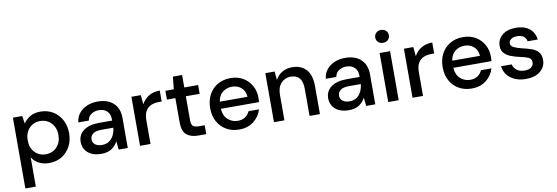

<svg xmlns="http://www.w3.org/2000/svg" viewBox="-64 -1206 5545 1913"><g transform="rotate(-10 2709.0 -250.0)"><path d="M67 220V-496H162L173 -419Q197 -454 239 -481Q281 -508 347 -508Q419 -508 474 -474Q529 -440 560.5 -381Q592 -322 592 -247Q592 -172 560.5 -113.5Q529 -55 474 -21.5Q419 12 346 12Q288 12 243.5 -11Q199 -34 173 -76V220ZM328 -80Q396 -80 440 -126.5Q484 -173 484 -248Q484 -297 464 -335Q444 -373 409 -394.5Q374 -416 328 -416Q260 -416 216.5 -369Q173 -322 173 -248Q173 -173 216.5 -126.5Q260 -80 328 -80Z M875 12Q812 12 771 -9Q730 -30 710 -64.5Q690 -99 690 -140Q690 -212 746 -254Q802 -296 906 -296H1036V-305Q1036 -363 1004.5 -392Q973 -421 923 -421Q879 -421 846.5 -399.5Q814 -378 807 -336H701Q706 -390 737.5 -428.5Q769 -467 817.5 -487.5Q866 -508 924 -508Q1028 -508 1085 -453.5Q1142 -399 1142 -305V0H1050L1041 -85Q1020 -44 980 -16Q940 12 875 12ZM896 -74Q939 -74 968.5 -94.5Q998 -115 1014.5 -149Q1031 -183 1035 -224H917Q854 -224 827.5 -202Q801 -180 801 -147Q801 -113 826.5 -93.5Q852 -74 896 -74Z M1266 0V-496H1361L1370 -402Q1396 -451 1442.5 -479.5Q1489 -508 1555 -508V-397H1526Q1482 -397 1447.5 -382.5Q1413 -368 1392.5 -333.5Q1372 -299 1372 -238V0Z M1854 0Q1781 0 1738 -35.5Q1695 -71 1695 -162V-407H1610V-496H1695L1708 -622H1801V-496H1941V-407H1801V-162Q1801 -121 1818.5 -105.5Q1836 -90 1879 -90H1936V0Z M2269 12Q2196 12 2139.5 -20.5Q2083 -53 2051 -111Q2019 -169 2019 -246Q2019 -324 2050.5 -383Q2082 -442 2138.5 -475Q2195 -508 2270 -508Q2343 -508 2397 -475.5Q2451 -443 2481 -389Q2511 -335 2511 -270Q2511 -260 2510.5 -248.5Q2510 -237 2509 -223H2123Q2128 -151 2170.5 -113.5Q2213 -76 2269 -76Q2314 -76 2344.5 -96.5Q2375 -117 2390 -152H2496Q2476 -82 2416.5 -35Q2357 12 2269 12ZM2269 -421Q2216 -421 2175 -389.5Q2134 -358 2125 -295H2405Q2402 -353 2364 -387Q2326 -421 2269 -421Z M2621 0V-496H2715L2723 -409Q2746 -455 2790.5 -481.5Q2835 -508 2893 -508Q2983 -508 3034.5 -452Q3086 -396 3086 -285V0H2981V-274Q2981 -418 2863 -418Q2804 -418 2765.5 -376Q2727 -334 2727 -256V0Z M3379 12Q3316 12 3275 -9Q3234 -30 3214 -64.5Q3194 -99 3194 -140Q3194 -212 3250 -254Q3306 -296 3410 -296H3540V-305Q3540 -363 3508.5 -392Q3477 -421 3427 -421Q3383 -421 3350.5 -399.5Q3318 -378 3311 -336H3205Q3210 -390 3241.5 -428.5Q3273 -467 3321.5 -487.5Q3370 -508 3428 -508Q3532 -508 3589 -453.5Q3646 -399 3646 -305V0H3554L3545 -85Q3524 -44 3484 -16Q3444 12 3379 12ZM3400 -74Q3443 -74 3472.5 -94.5Q3502 -115 3518.5 -149Q3535 -183 3539 -224H3421Q3358 -224 3331.5 -202Q3305 -180 3305 -147Q3305 -113 3330.5 -93.5Q3356 -74 3400 -74Z M3830 -590Q3800 -590 3780.5 -608.5Q3761 -627 3761 -655Q3761 -683 3780.5 -701.5Q3800 -720 3830 -720Q3860 -720 3879.5 -701.5Q3899 -683 3899 -655Q3899 -627 3879.5 -608.5Q3860 -590 3830 -590ZM3777 0V-496H3883V0Z M4023 0V-496H4118L4127 -402Q4153 -451 4199.5 -479.5Q4246 -508 4312 -508V-397H4283Q4239 -397 4204.5 -382.5Q4170 -368 4149.5 -333.5Q4129 -299 4129 -238V0Z M4621 12Q4548 12 4491.5 -20.5Q4435 -53 4403 -111Q4371 -169 4371 -246Q4371 -324 4402.5 -383Q4434 -442 4490.5 -475Q4547 -508 4622 -508Q4695 -508 4749 -475.5Q4803 -443 4833 -389Q4863 -335 4863 -270Q4863 -260 4862.5 -248.5Q4862 -237 4861 -223H4475Q4480 -151 4522.5 -113.5Q4565 -76 4621 -76Q4666 -76 4696.5 -96.5Q4727 -117 4742 -152H4848Q4828 -82 4768.5 -35Q4709 12 4621 12ZM4621 -421Q4568 -421 4527 -389.5Q4486 -358 4477 -295H4757Q4754 -353 4716 -387Q4678 -421 4621 -421Z M5171 12Q5077 12 5016 -34Q4955 -80 4946 -156H5053Q5061 -122 5091 -97.5Q5121 -73 5170 -73Q5218 -73 5240 -93Q5262 -113 5262 -139Q5262 -177 5231.5 -190.5Q5201 -204 5147 -215Q5105 -224 5063.5 -239Q5022 -254 4994.5 -281.5Q4967 -309 4967 -356Q4967 -421 5017 -464.5Q5067 -508 5157 -508Q5240 -508 5291.5 -468Q5343 -428 5352 -355H5250Q5245 -387 5220.5 -405Q5196 -423 5155 -423Q5115 -423 5093 -406.5Q5071 -390 5071 -364Q5071 -338 5101.5 -323Q5132 -308 5182 -296Q5232 -285 5274.5 -270.5Q5317 -256 5343 -228Q5369 -200 5369 -146Q5370 -78 5316.5 -33Q5263 12 5171 12Z"/></g></svg>

Font: DeepMind Sans Medium
Style: Regular
Weight: 500
Designer: Jonny Pinhorn / Modifications: Colophon Foundry
Foundry: Colophon Foundry
Version: Version 1.002; ttfautohint (v1.8.2)